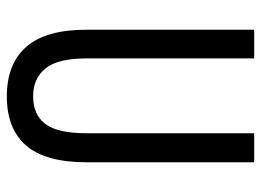

<svg xmlns="http://www.w3.org/2000/svg" viewBox="-121 -633 764 562"><g transform="rotate(90 261.0 -352.0)"><path d="M455 -224Q455 -103 406 -46.5Q357 10 262 10Q167 10 117 -47Q67 -104 67 -223V-714H151V-222Q151 -140 180 -103.5Q209 -67 262 -67Q316 -67 343 -103Q370 -139 370 -223V-714H455Z"/></g></svg>

Font: Noto Sans ExtraCondensed
Style: Regular
Weight: 400
Width: 2
Designer: Monotype Design Team
Foundry: Monotype Imaging Inc.
Version: Version 2.013; ttfautohint (v1.8.4.7-5d5b)